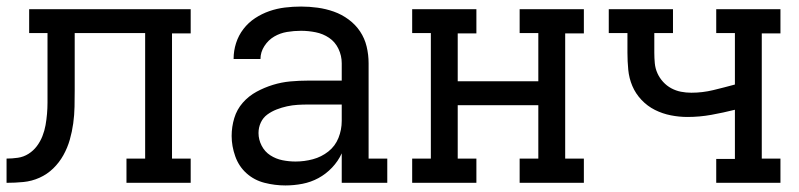

<svg xmlns="http://www.w3.org/2000/svg" viewBox="-20 -558 2440 586"><path d="M0 0V-74Q17 -74 34.5 -76.5Q52 -79 67 -88.5Q82 -98 92.5 -112Q103 -126 109.5 -142.5Q116 -159 119 -176Q122 -193 123.5 -210.5Q125 -228 125 -245Q125 -262 125 -280V-281Q125 -281 125 -281.5Q125 -282 125 -282V-283Q125 -283 125 -283Q125 -283 125 -283V-457H69V-530H562V-456H505V-74H562V0H366V-74H423V-457H208V-283Q208 -258 207.5 -232.5Q207 -207 203.5 -181.5Q200 -156 193 -131.5Q186 -107 173.5 -84.5Q161 -62 142.5 -44Q124 -26 100.5 -15.5Q77 -5 51.5 -2.5Q26 0 0 0Z M851 8Q819 8 787.5 0Q756 -8 732.5 -29Q709 -50 698 -81Q687 -112 687 -143Q687 -171 695 -197.5Q703 -224 721 -244.5Q739 -265 763 -278Q787 -291 813 -299Q839 -307 866 -309.5Q893 -312 921 -312H1023V-365Q1023 -388 1013 -409Q1003 -430 984.5 -442.5Q966 -455 943.5 -459.5Q921 -464 899 -464Q877 -464 856 -460.5Q835 -457 817 -446.5Q799 -436 787 -417.5Q775 -399 775 -378Q775 -378 775 -378Q775 -378 775 -378H693Q693 -378 693 -378.5Q693 -379 693 -379Q693 -403 700.5 -426.5Q708 -450 723 -469.5Q738 -489 758.5 -502.5Q779 -516 802 -524Q825 -532 849.5 -535Q874 -538 899 -538Q924 -538 949.5 -534.5Q975 -531 999 -522.5Q1023 -514 1044 -498.5Q1065 -483 1079 -462Q1093 -441 1099 -416Q1105 -391 1105 -365V-74H1162V0H1023V-90Q1012 -66 993.5 -46.5Q975 -27 952 -14.5Q929 -2 903 3Q877 8 851 8ZM882 -65Q909 -65 935 -72Q961 -79 982 -95.5Q1003 -112 1013 -137Q1023 -162 1023 -189V-239H921Q904 -239 888 -238Q872 -237 856 -233.5Q840 -230 824.5 -224Q809 -218 796 -208.5Q783 -199 776 -184Q769 -169 769 -152Q769 -132 778.5 -113.5Q788 -95 805 -84Q822 -73 842 -69Q862 -65 882 -65Z M1238 0V-74H1295V-457H1238V-530H1434V-456H1377V-310H1623V-457H1566V-530H1762V-456H1705V-74H1762V0H1566V-74H1623V-237H1377V-74H1434V0Z M2166 0V-73H2223V-223Q2187 -214 2151 -207.5Q2115 -201 2078 -201Q2053 -201 2027.5 -206Q2002 -211 1979 -222.5Q1956 -234 1938 -253Q1920 -272 1910 -295.5Q1900 -319 1897.5 -345Q1895 -371 1895 -397V-457H1838V-530H2034V-457H1977V-397Q1977 -381 1978.5 -365Q1980 -349 1986.5 -334.5Q1993 -320 2004 -308Q2015 -296 2029 -288.5Q2043 -281 2058.5 -278Q2074 -275 2090 -275Q2124 -275 2157 -283Q2190 -291 2223 -300V-457H2166V-530H2362V-456H2305V-74H2362V0Z"/></svg>

Font: Iosevka Curly Slab Extended
Style: Regular
Weight: 400
Width: 7
Monospace: yes
Designer: Belleve Invis
Foundry: Belleve Invis
Version: Version 11.1.0; ttfautohint (v1.8.3)